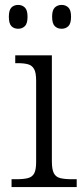

<svg xmlns="http://www.w3.org/2000/svg" viewBox="-20 -761 342 781"><path d="M27 0V-32H47Q76 -32 93.5 -36.5Q111 -41 119 -55.5Q127 -70 127 -102V-433Q127 -466 118.5 -480.5Q110 -495 94 -499.5Q78 -504 52 -504H42V-536H191V-105Q191 -72 199 -56.5Q207 -41 225 -36.5Q243 -32 272 -32H292V0ZM231 -644Q214 -644 203 -654.5Q192 -665 192 -693Q192 -720 203 -730.5Q214 -741 231 -741Q247 -741 258 -730.5Q269 -720 269 -693Q269 -665 258 -654.5Q247 -644 231 -644ZM54 -644Q37 -644 26.5 -654.5Q16 -665 16 -693Q16 -720 26.5 -730.5Q37 -741 54 -741Q70 -741 81 -730.5Q92 -720 92 -693Q92 -665 81 -654.5Q70 -644 54 -644Z"/></svg>

Font: Noto Serif Gujarati Light
Style: Regular
Weight: 300
Version: Version 2.102